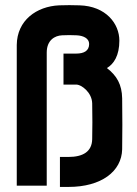

<svg xmlns="http://www.w3.org/2000/svg" viewBox="-20 -731 540 756"><path d="M280 -520H230V-398H280C301 -398 342 -367 343 -324C344 -288 344 -209 343 -183C342 -134 307 -113 249 -113H216V5H250C379 5 459 -56 461 -143C462 -169 462 -308 461 -344C460 -398 440 -433 401 -463C428 -479 450 -512 450 -571C450 -638 397 -707 293 -710C275 -711 231 -711 213 -710C124 -706 47 -651 46 -554V0H164V-524C164 -573 196 -591 225 -592C244 -593 262 -593 281 -592C308 -591 331 -580 331 -558C331 -531 311 -520 280 -520Z"/></svg>

Font: Fervojo
Style: Bold
Weight: 700
Designer: kohakuno
Version: ver.1.0